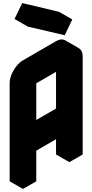

<svg xmlns="http://www.w3.org/2000/svg" viewBox="-20 -1184 603 1254"><path d="M217 -740 433 -865Q467 -885 493.5 -870Q520 -855 520 -815V-175L433 -125V-325L217 -200V0L130 50V-590Q130 -617 142 -646.5Q154 -676 174 -701.5Q194 -727 217 -740ZM433 -425V-765L217 -640V-300ZM211 -1114 452 -1057 403 -954 162 -1010ZM433 -325V-125L346 -175V-375ZM433 -765V-425L346 -475V-815ZM452 -1057 211 -1114 125 -1164 365 -1107ZM433 -425 217 -300 130 -350 346 -475ZM494 -870Q467 -885 433 -865L217 -740Q194 -727 174 -701.5Q154 -676 142 -646.5Q130 -617 130 -590V50L43 0V-640Q43 -667 55 -696.5Q67 -726 87 -751.5Q107 -777 130 -790L346 -915Q381 -935 407 -920ZM211 -1114 162 -1010 75 -1060 125 -1164Z"/></svg>

Font: Nabla Normal
Style: Regular
Weight: 400
Designer: Arthur Reinders Folmer
Version: Version 1.000